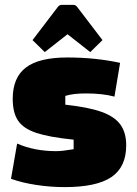

<svg xmlns="http://www.w3.org/2000/svg" viewBox="-20 -750 561 785"><path d="M25 0ZM255 -515Q370 -515 471 -493L448 -355Q400 -368 331 -368Q279 -368 247 -358V-322Q340 -312 394 -293Q448 -274 472 -241Q496 -208 496 -156Q496 -67 435.5 -26Q375 15 244 15Q186 15 127.5 6Q69 -3 25 -19L50 -163Q121 -132 210 -132Q235 -132 281 -140V-179Q182 -189 129 -206.5Q76 -224 54 -256.5Q32 -289 32 -346Q32 -433 86 -474Q140 -515 255 -515ZM113 -586 216 -721Q222 -730 232 -730H280Q290 -730 296 -721L399 -586L349 -537L256 -610L163 -537Z"/></svg>

Font: Changa Black
Style: Regular
Weight: 900
Designer: Eduardo Rodriguez Tunni
Foundry: Eduardo Rodriguez Tunni
Version: Version 2.001; ttfautohint (v1.5.10-5e6f)